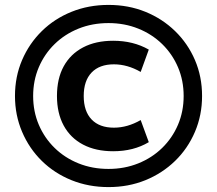

<svg xmlns="http://www.w3.org/2000/svg" viewBox="-20 -756 883 782"><path d="M422 6Q341 6 271.5 -22Q202 -50 150.5 -100.5Q99 -151 70 -219Q41 -287 41 -365Q41 -444 70 -511.5Q99 -579 150.5 -629.5Q202 -680 271.5 -708Q341 -736 422 -736Q503 -736 572 -708Q641 -680 693 -629.5Q745 -579 774 -511.5Q803 -444 803 -365Q803 -287 774 -219Q745 -151 693 -100.5Q641 -50 572 -22Q503 6 422 6ZM441 -140Q370 -140 318.5 -167Q267 -194 239.5 -244.5Q212 -295 212 -365Q212 -436 239.5 -486Q267 -536 318.5 -563Q370 -590 441 -590Q523 -590 586 -554L553 -463Q499 -494 444 -494Q385 -494 353 -460.5Q321 -427 321 -365Q321 -303 353 -269.5Q385 -236 444 -236Q499 -236 553 -267L586 -177Q524 -140 441 -140ZM422 -68Q487 -68 543 -90.5Q599 -113 640.5 -153.5Q682 -194 705 -248Q728 -302 728 -365Q728 -428 705 -482Q682 -536 640.5 -576.5Q599 -617 543 -639.5Q487 -662 422 -662Q356 -662 300 -639.5Q244 -617 202.5 -576.5Q161 -536 138 -482Q115 -428 115 -365Q115 -302 138 -248Q161 -194 202.5 -153.5Q244 -113 300 -90.5Q356 -68 422 -68Z"/></svg>

Font: M PLUS 1 SemiBold
Style: Regular
Weight: 600
Designer: Coji Morishita
Foundry: UNDERFOREST DESIGN
Version: Version 1.001